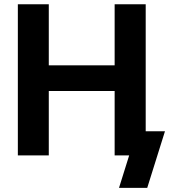

<svg xmlns="http://www.w3.org/2000/svg" viewBox="-20 -748 814 924"><path d="M65.9 -727.5H214.8V-433.6H531.7V-727.5H681.2V0H531.7V-310.1H214.8V0H65.9ZM601.6 0H561.5V-116.2H773.9L688.5 156.2H552.7Z"/></svg>

Font: Inter RS Variable
Style: Regular
Weight: 400
Designer: Rasmus Andersson (customised by Maria Ramos and Noel Pretorius)
Foundry: rsms
Version: Version 3.001;Glyphs 3.2.3 (3260)